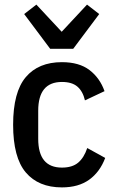

<svg xmlns="http://www.w3.org/2000/svg" viewBox="-20 -802 500 834"><path d="M249 12Q147 12 92 -53Q37 -118 37 -260Q37 -402 92 -467Q147 -532 249 -532Q324 -532 369 -497.5Q414 -463 434 -406L349 -366Q340 -405 316.5 -425.5Q293 -446 249 -446Q146 -446 146 -321V-199Q146 -74 249 -74Q294 -74 319.5 -95.5Q345 -117 359 -159L437 -116Q414 -55 367.5 -21.5Q321 12 249 12ZM198 -590 85 -741 138 -782 248 -664 358 -782 411 -741 298 -590Z"/></svg>

Font: IBM Plex Sans Cond Medm
Style: Regular
Weight: 500
Width: 3
Designer: Mike Abbink, Paul van der Laan, Pieter van Rosmalen
Foundry: Bold Monday
Version: Version 1.3